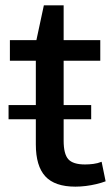

<svg xmlns="http://www.w3.org/2000/svg" viewBox="-20 -690 415 718"><path d="M262 8Q185 8 149.5 -30.5Q114 -69 114 -150V-530L144 -670H218V-164Q218 -114 235.5 -94.5Q253 -75 298 -75Q313 -75 329 -77Q345 -79 360 -85L375 -12Q359 -6 340 -1.5Q321 3 301 5.5Q281 8 262 8ZM17 -540H355V-463H17ZM321 -297V-244H12V-297Z"/></svg>

Font: Pathway Extreme Medium
Style: Regular
Weight: 500
Designer: Eduardo Rodriguez Tunni
Foundry: Eduardo Rodriguez Tunni
Version: Version 1.001;gftools[0.9.26]